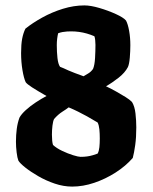

<svg xmlns="http://www.w3.org/2000/svg" viewBox="-20 -690 564 710"><path d="M247 0Q215 0 182.5 -11Q150 -22 121.5 -38.5Q93 -55 73.5 -70.5Q54 -86 48 -96Q44 -106 41.5 -126.5Q39 -147 39 -166Q39 -191 42 -213.5Q45 -236 52 -255Q59 -268 75.5 -283Q92 -298 112.5 -311.5Q133 -325 152 -335Q117 -355 98.5 -367Q80 -379 75 -386Q68 -401 63 -431Q58 -461 58 -494Q58 -526 62 -547Q66 -568 74 -584Q100 -605 136 -625Q172 -645 212.5 -657.5Q253 -670 292 -670Q315 -670 347.5 -660.5Q380 -651 408.5 -638Q437 -625 446 -614Q453 -601 457.5 -576Q462 -551 462 -523Q462 -501 460 -477Q458 -453 453 -442Q442 -421 418.5 -402.5Q395 -384 372 -371Q393 -361 411.5 -350.5Q430 -340 444.5 -331Q459 -322 468 -313Q478 -297 481 -270.5Q484 -244 484 -219Q484 -182 480 -153.5Q476 -125 471 -106Q445 -76 407.5 -52Q370 -28 328.5 -14Q287 0 247 0ZM278 -110Q291 -110 302 -111.5Q313 -113 323 -116Q333 -119 341 -122Q346 -131 347.5 -145.5Q349 -160 349 -178Q349 -196 347.5 -211.5Q346 -227 341 -237Q318 -251 301.5 -260Q285 -269 269 -277Q253 -285 234 -293Q225 -286 210 -276.5Q195 -267 180 -250Q176 -242 174 -225.5Q172 -209 172 -192Q172 -180 173 -170Q174 -160 176 -154Q189 -142 210 -132Q231 -122 250.5 -116Q270 -110 278 -110ZM289 -408Q297 -413 306.5 -418.5Q316 -424 324 -435Q330 -449 331.5 -475.5Q333 -502 333 -524Q333 -533 332 -542Q331 -551 329 -556Q315 -562 301 -566Q287 -570 272.5 -572Q258 -574 243 -574Q236 -574 227.5 -573.5Q219 -573 211 -571.5Q203 -570 195 -567Q193 -559 191.5 -547.5Q190 -536 190 -523Q190 -498 192.5 -475.5Q195 -453 202 -443Q208 -441 215.5 -437.5Q223 -434 233 -429.5Q243 -425 256.5 -420Q270 -415 289 -408Z"/></svg>

Font: Texturina Medium 12pt ExtraBold
Style: Regular
Weight: 800
Version: Version 1.002